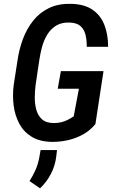

<svg xmlns="http://www.w3.org/2000/svg" viewBox="-20 -741 610 1016"><path d="M527.8 -364.7 484.9 -84.5Q457.5 -50.8 419.7 -29.8Q381.8 -8.8 339.4 0.7Q296.9 10.3 254.9 9.8Q190.4 8.8 147.9 -17.1Q105.5 -43 82.3 -86.2Q59.1 -129.4 52.2 -182.9Q45.4 -236.3 52.7 -292.5L72.3 -418.9Q80.6 -478.5 100.8 -533.2Q121.1 -587.9 155 -630.9Q189 -673.8 238.5 -698Q288.1 -722.2 355.5 -720.7Q425.8 -719.2 469 -689.9Q512.2 -660.6 532.2 -609.6Q552.2 -558.6 552.2 -493.2H439Q439.5 -526.4 432.9 -555.2Q426.3 -584 407 -602.1Q387.7 -620.1 349.6 -621.6Q306.6 -623.5 277.6 -605.7Q248.5 -587.9 230.2 -557.9Q211.9 -527.8 202.1 -491.5Q192.4 -455.1 187.5 -419.9L168.5 -292Q164.6 -261.7 164.1 -227.1Q163.6 -192.4 171.9 -161.1Q180.2 -129.9 201.9 -110.1Q223.6 -90.3 264.2 -89.8Q285.2 -89.8 303 -94Q320.8 -98.1 337.2 -106.2Q353.5 -114.3 370.1 -125.5L397.5 -271.5H285.6L302.2 -364.7ZM281.7 53.2 277.3 89.4Q271.5 136.7 249.3 179.4Q227.1 222.2 191.9 255.4L136.2 217.3Q154.8 188 168 158Q181.2 127.9 187.5 94.2L194.8 53.2Z"/></svg>

Font: Roboto Condensed Medium
Style: Italic
Weight: 500
Italic angle: -12°
Designer: Christian Robertson
Foundry: Google
Version: Version 3.0; 2020